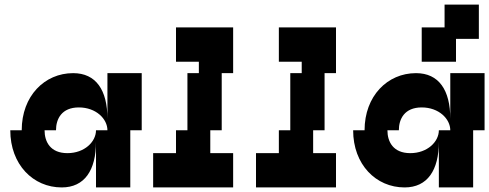

<svg xmlns="http://www.w3.org/2000/svg" viewBox="-20 -820 2140 840"><path d="M75 -250H25C25 -100 125 0 250 0C350 0 400 -75 400 -200V0H550V-250H600V-500H450V-300C450 -426 400 -500 300 -500C175 -500 75 -400 75 -250ZM175 -250H225C225 -300 250 -350 325 -350C400 -350 450 -300 450 -250H400C400 -200 350 -150 275 -150C200 -150 175 -200 175 -250Z M850 -500H800V-250H750V-150H650V0H1000V-150H900V-250H950V-500H1000V-700H750V-550H850Z M1300 -500H1250V-250H1200V-150H1100V0H1450V-150H1350V-250H1400V-500H1450V-700H1200V-550H1300Z M1575 -250H1525C1525 -100 1625 0 1750 0C1850 0 1900 -75 1900 -200V0H2050V-250H2100V-500H1950V-300C1950 -426 1900 -500 1800 -500C1675 -500 1575 -400 1575 -250ZM1675 -250H1725C1725 -300 1750 -350 1825 -350C1900 -350 1950 -300 1950 -250H1900C1900 -200 1850 -150 1775 -150C1700 -150 1675 -200 1675 -250ZM1825 -550H1975V-650H2075V-800H1925V-700H1825Z"/></svg>

Font: LS-VG5000 Bold Shifted
Style: Regular
Weight: 400
Designer: Justin Bihan, 2021
Foundry: Justin Bihan, 2021
Version: Version 1.000;Glyphs 3.1.2 (3151)